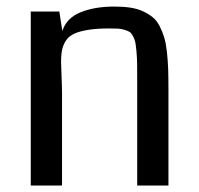

<svg xmlns="http://www.w3.org/2000/svg" viewBox="-20 -571 612 591"><path d="M498.5 0H402.3V-324.2Q402.3 -355.5 402.1 -374.3Q401.9 -393.1 400.1 -412.1Q398.4 -431.2 396.5 -440.7Q394.5 -450.2 389.4 -459.7Q384.3 -469.2 378.9 -472.7Q373.5 -476.1 363.3 -479.2Q353 -482.4 342.8 -482.9Q332.5 -483.4 315.4 -483.4Q278.3 -483.4 252.2 -479.2Q226.1 -475.1 209.5 -467.8Q192.9 -460.4 183.8 -447.3Q174.8 -434.1 171.4 -418.7Q168 -403.3 168 -380.9Q168 -368.2 169.4 -336.7Q170.9 -305.2 170.9 -285.6V0H74.7V-535.6H162.6L171.9 -475.6Q184.6 -515.6 228 -533.2Q271.5 -550.8 331.5 -550.8Q359.9 -550.8 381.8 -547.4Q403.8 -543.9 420.9 -535.9Q438 -527.8 450.4 -517.6Q462.9 -507.3 471.4 -490.5Q480 -473.6 485.4 -456.1Q490.7 -438.5 493.7 -412.1Q496.6 -385.7 497.6 -359.6Q498.5 -333.5 498.5 -297.4Z"/></svg>

Font: Coda
Style: Regular
Weight: 400
Designer: vernon adams
Foundry: vernon adams
Version: Version 2.000; ttfautohint (v0.8) -r 50 -G 200 -x